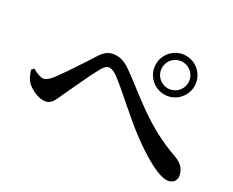

<svg xmlns="http://www.w3.org/2000/svg" viewBox="-106 -875 1212 1000"><g transform="rotate(20 500.0 -375.0)"><path d="M635 -582C635 -518 687 -466 751 -466C815 -466 867 -518 867 -582C867 -646 815 -698 751 -698C687 -698 635 -646 635 -582ZM672 -582C672 -626 707 -661 751 -661C795 -661 830 -626 830 -582C830 -538 795 -503 751 -503C707 -503 672 -538 672 -582ZM36 -353C39 -325 45 -301 57 -284C81 -251 127 -222 161 -222C194 -222 210 -248 233 -282C267 -331 338 -433 372 -475C388 -494 400 -502 412 -502C425 -502 440 -495 459 -476C525 -406 602 -297 687 -208C772 -119 856 -52 904 -52C934 -52 951 -71 951 -98C951 -129 937 -159 897 -182C710 -286 620 -415 508 -528C474 -563 442 -575 410 -575C382 -575 359 -562 336 -537C302 -499 212 -403 164 -358C142 -339 126 -330 112 -330C97 -330 73 -343 50 -363Z"/></g></svg>

Font: Noto Serif SC SemiBold
Style: Regular
Weight: 600
Designer: Ryoko NISHIZUKA 西塚涼子 (kana & ideographs); Frank Grießhammer (Latin, Greek & Cyrillic); Wenlong ZHANG 张文龙 (bopomofo); San
Foundry: Adobe
Version: Version 2.001;hotconv 1.1.0;makeotfexe 2.6.0